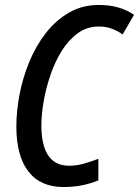

<svg xmlns="http://www.w3.org/2000/svg" viewBox="-20 -745 561 775"><path d="M237 10Q143 10 94.5 -53Q46 -116 46 -234Q46 -296 59 -364Q72 -432 98.5 -496Q125 -560 165 -611.5Q205 -663 258.5 -694Q312 -725 379 -725Q464 -725 521 -685L475 -606Q454 -621 430.5 -629.5Q407 -638 379 -638Q331 -638 293.5 -610.5Q256 -583 228.5 -538.5Q201 -494 183 -440.5Q165 -387 156 -334.5Q147 -282 147 -240Q147 -76 259 -76Q288 -76 317 -84Q346 -92 377 -104V-17Q312 10 237 10Z"/></svg>

Font: Noto Sans Condensed Medium
Style: Italic
Weight: 500
Width: 3
Italic angle: -12°
Designer: Monotype Design Team
Foundry: Monotype Imaging Inc.
Version: Version 2.013; ttfautohint (v1.8.4.7-5d5b)